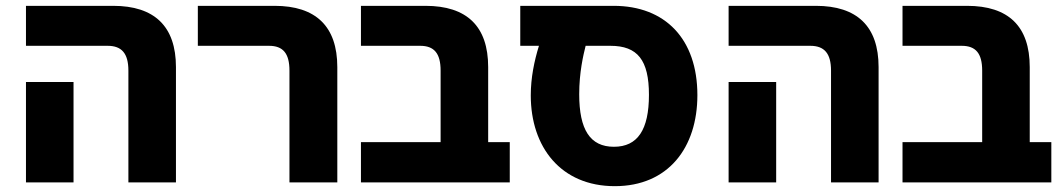

<svg xmlns="http://www.w3.org/2000/svg" viewBox="-20 -625 3636 658"><path d="M420 0H583V-395C583 -535 509 -605 368 -605H69V-468H349C397 -468 420 -442 420 -383ZM69 0H232V-344H69Z M972 0H1136V-395C1136 -535 1062 -605 921 -605H658V-468H902C950 -468 972 -442 972 -383Z M1727 -138H1653V-395C1653 -535 1580 -605 1438 -605H1217V-468H1420C1468 -468 1490 -442 1490 -383V-138H1217V0H1727Z M2087 13C2270 13 2370 -119 2370 -299C2370 -491 2260 -605 2083 -605H1763V-468H1827C1811 -416 1799 -359 1799 -298C1799 -121 1902 13 2087 13ZM2084 -122C2002 -122 1965 -181 1965 -302C1965 -377 1979 -436 1987 -468H2072C2165 -468 2204 -419 2204 -300C2204 -180 2165 -122 2084 -122Z M2828 0H2991V-395C2991 -535 2917 -605 2776 -605H2477V-468H2757C2805 -468 2828 -442 2828 -383ZM2477 0H2640V-344H2477Z M3583 -138H3509V-395C3509 -535 3436 -605 3294 -605H3073V-468H3276C3324 -468 3346 -442 3346 -383V-138H3073V0H3583Z"/></svg>

Font: Noto Sans Hebrew SemiCondensed Extra
Style: Regular
Weight: 800
Width: 4
Designer: Monotype Design Team
Foundry: Monotype Imaging Inc.
Version: Version 1.902